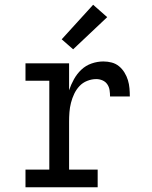

<svg xmlns="http://www.w3.org/2000/svg" viewBox="-20 -786 640 806"><path d="M87 0V-74H187V-447H87V-520H270V-407Q278 -431 290.5 -453.5Q303 -476 321.5 -493.5Q340 -511 364.5 -519.5Q389 -528 414 -528Q432 -528 449 -523.5Q466 -519 479.5 -508Q493 -497 502.5 -481.5Q512 -466 517 -449.5Q522 -433 523.5 -415.5Q525 -398 525 -381H442Q442 -394 440 -407.5Q438 -421 430.5 -432Q423 -443 410.5 -448.5Q398 -454 384 -454Q365 -454 346 -446.5Q327 -439 313.5 -424.5Q300 -410 291.5 -392Q283 -374 278 -354.5Q273 -335 271.5 -315Q270 -295 270 -276V-74H390V0ZM287 -579 239 -621 371 -766 430 -714Z"/></svg>

Font: Iosevka HT Extended
Style: Regular
Weight: 400
Width: 7
Monospace: yes
Designer: Belleve Invis
Foundry: Belleve Invis
Version: Version 32.3.0; ttfautohint (v1.8.4)